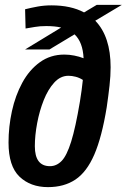

<svg xmlns="http://www.w3.org/2000/svg" viewBox="-20 -758 520 788"><path d="M183 -555H83L231 -645Q205 -651 170 -651Q143 -651 123.5 -647.5Q104 -644 85 -641L83 -720Q107 -726 134 -731Q161 -736 191 -736Q271 -736 325 -707L377 -738H480L371 -673Q434 -608 434 -482Q434 -447 429.5 -406.5Q425 -366 418 -318Q398 -195 367 -123.5Q336 -52 289.5 -21Q243 10 177 10Q105 10 60 -33Q15 -76 15 -173Q15 -238 29 -302Q43 -366 71.5 -418.5Q100 -471 143.5 -502.5Q187 -534 244 -534Q264 -534 284.5 -530Q305 -526 323 -519Q320 -585 286 -617ZM123 -158Q123 -76 185 -76Q212 -76 233 -97.5Q254 -119 272 -176.5Q290 -234 308 -341Q312 -366 315 -388Q318 -410 320 -430Q306 -439 290.5 -443Q275 -447 261 -447Q228 -447 202.5 -419Q177 -391 159.5 -347Q142 -303 132.5 -252.5Q123 -202 123 -158Z"/></svg>

Font: Georama SemiCondensed SemiBold
Style: Italic
Weight: 600
Width: 4
Italic angle: -9°
Designer: Jean-Baptiste Levee
Foundry: Production Type
Version: Version 1.000